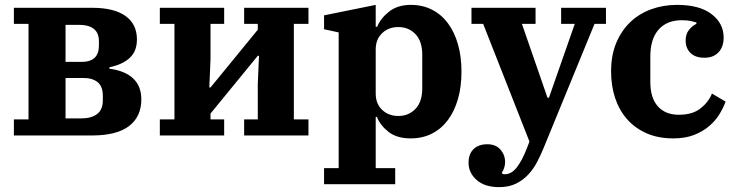

<svg xmlns="http://www.w3.org/2000/svg" viewBox="-20 -556 3025 788"><path d="M37 -66H97V-458H37V-524H358Q448 -524 495 -490.5Q542 -457 542 -394Q542 -346 512.5 -318.5Q483 -291 429 -280V-274Q492 -266 526 -234.5Q560 -203 560 -148Q560 -77 509.5 -38.5Q459 0 357 0H37ZM313 -70Q355 -70 378.5 -88Q402 -106 402 -144V-163Q402 -201 381 -218.5Q360 -236 322 -236H249V-70ZM315 -302Q386 -302 386 -369V-386Q386 -421 365 -437.5Q344 -454 306 -454H249V-302Z M636 -66H696V-458H636V-524H900V-458H844V-313L839 -197H844L1038 -434V-458H982V-524H1246V-458H1186V-66H1246V0H982V-66H1038V-211L1043 -327H1038L844 -90V-66H900V0H636Z M1310 134H1370V-423L1310 -436V-493L1522 -536V-446H1528Q1542 -481 1577 -508.5Q1612 -536 1666 -536Q1714 -536 1752.5 -516.5Q1791 -497 1818 -461Q1845 -425 1859.5 -374.5Q1874 -324 1874 -262Q1874 -200 1859.5 -149.5Q1845 -99 1818 -63Q1791 -27 1752.5 -7.5Q1714 12 1666 12Q1609 12 1575 -14.5Q1541 -41 1527 -76H1522V134H1602V200H1310ZM1615 -80Q1657 -80 1685 -109Q1713 -138 1713 -194V-331Q1713 -387 1685 -416Q1657 -445 1615 -445Q1575 -445 1548.5 -420Q1522 -395 1522 -353V-172Q1522 -130 1548.5 -105Q1575 -80 1615 -80Z M2029 212Q1969 212 1936 182.5Q1903 153 1903 112Q1903 76 1923.5 56Q1944 36 1980 36Q2015 36 2034 58Q2053 80 2053 109Q2053 122 2049 133.5Q2045 145 2040 152L2042 158Q2046 159 2053 159Q2079 159 2101 131Q2123 103 2143 51L2153 25L1963 -458H1915V-524H2178V-458H2122L2227 -155H2233L2339 -458H2283V-524H2467V-458H2420L2210 54Q2199 81 2184 109.5Q2169 138 2148 160.5Q2127 183 2098 197.5Q2069 212 2029 212Z M2744 12Q2681 12 2633.5 -9Q2586 -30 2553.5 -67Q2521 -104 2504.5 -154Q2488 -204 2488 -263Q2488 -329 2509 -379.5Q2530 -430 2566.5 -465Q2603 -500 2652.5 -518Q2702 -536 2759 -536Q2851 -536 2900.5 -498Q2950 -460 2950 -402Q2950 -364 2929 -341.5Q2908 -319 2871 -319Q2834 -319 2814 -338.5Q2794 -358 2794 -390Q2794 -416 2807.5 -433Q2821 -450 2838 -458V-464Q2828 -467 2814.5 -470Q2801 -473 2778 -473Q2717 -473 2683 -434.5Q2649 -396 2649 -324V-220Q2649 -154 2680 -119.5Q2711 -85 2766 -85Q2822 -85 2855 -111Q2888 -137 2902 -172L2958 -139Q2949 -114 2932.5 -87Q2916 -60 2890 -38Q2864 -16 2828 -2Q2792 12 2744 12Z"/></svg>

Font: IBM Plex Serif
Style: Bold
Weight: 700
Designer: Mike Abbink, Paul van der Laan, Pieter van Rosmalen
Foundry: Bold Monday
Version: Version 2.008